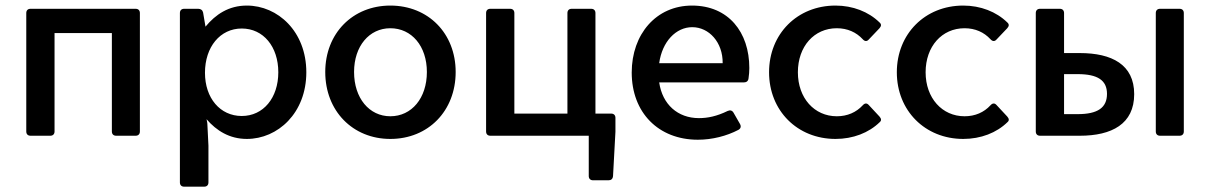

<svg xmlns="http://www.w3.org/2000/svg" viewBox="-20 -497 4431 703"><path d="M76.2 -449.2V-15.6C76.2 -5.9 82 0 91.8 0H164.1C173.8 0 179.7 -5.9 179.7 -15.6V-376H389.6V-15.6C389.6 -5.9 395.5 0 405.3 0H476.6C486.3 0 492.2 -5.9 492.2 -15.6V-449.2C492.2 -459 486.3 -464.8 476.6 -464.8H91.8C82 -464.8 76.2 -459 76.2 -449.2Z M883.8 -476.6C817.4 -476.6 769.5 -444.3 732.4 -399.4L723.6 -451.2C721.7 -460 714.8 -464.8 706.1 -464.8H654.3C644.5 -464.8 638.7 -459 638.7 -449.2V170.9C638.7 180.7 644.5 186.5 654.3 186.5H727.5C737.3 186.5 743.2 180.7 743.2 170.9V36.1L739.3 -42C739.3 -48.8 737.3 -53.7 736.3 -60.5C772.5 -18.6 820.3 11.7 883.8 11.7C997.1 11.7 1101.6 -83 1101.6 -232.4C1101.6 -381.8 997.1 -476.6 883.8 -476.6ZM865.2 -72.3C786.1 -72.3 730.5 -137.7 730.5 -230.5C730.5 -325.2 786.1 -392.6 865.2 -392.6C944.3 -392.6 999 -326.2 999 -232.4C999 -138.7 944.3 -72.3 865.2 -72.3Z M1409.2 11.7C1547.9 11.7 1648.4 -90.8 1648.4 -233.4C1648.4 -375 1547.9 -476.6 1409.2 -476.6C1271.5 -476.6 1170.9 -375 1170.9 -233.4C1170.9 -90.8 1271.5 11.7 1409.2 11.7ZM1409.2 -71.3C1332 -71.3 1276.4 -137.7 1276.4 -233.4C1276.4 -328.1 1332 -393.6 1409.2 -393.6C1487.3 -393.6 1543 -328.1 1543 -233.4C1543 -137.7 1487.3 -71.3 1409.2 -71.3Z M2160.2 -81.1V-449.2C2160.2 -459 2154.3 -464.8 2144.5 -464.8H2073.2C2063.5 -464.8 2057.6 -459 2057.6 -449.2V-81.1H1863.3V-449.2C1863.3 -459 1857.4 -464.8 1847.7 -464.8H1775.4C1765.6 -464.8 1759.8 -459 1759.8 -449.2V-15.6C1759.8 -5.9 1765.6 0 1775.4 0H2135.7V147.5C2135.7 157.2 2141.6 163.1 2151.4 163.1H2208C2217.8 163.1 2223.6 158.2 2224.6 147.5L2233.4 -14.6V-65.4C2233.4 -75.2 2227.5 -81.1 2217.8 -81.1Z M2723.6 -248C2723.6 -378.9 2647.5 -476.6 2513.7 -476.6C2382.8 -476.6 2293 -372.1 2293 -231.4C2293 -85 2390.6 14.6 2535.2 14.6C2587.9 14.6 2640.6 1 2683.6 -21.5C2692.4 -26.4 2694.3 -34.2 2689.5 -43L2666 -84C2661.1 -92.8 2653.3 -94.7 2644.5 -90.8C2604.5 -71.3 2571.3 -64.5 2539.1 -64.5C2461.9 -64.5 2405.3 -114.3 2393.6 -195.3H2704.1C2712.9 -195.3 2719.7 -200.2 2720.7 -210C2722.7 -222.7 2723.6 -236.3 2723.6 -248ZM2626 -265.6H2393.6C2404.3 -344.7 2455.1 -397.5 2514.6 -397.5C2576.2 -397.5 2627 -341.8 2626 -265.6Z M3039.1 11.7C3103.5 11.7 3161.1 -10.7 3201.2 -49.8C3208 -55.7 3207 -62.5 3200.2 -70.3L3161.1 -112.3C3154.3 -120.1 3146.5 -120.1 3138.7 -111.3C3115.2 -85.9 3083 -71.3 3043.9 -71.3C2961.9 -71.3 2901.4 -137.7 2901.4 -232.4C2901.4 -327.1 2960.9 -393.6 3043.9 -393.6C3083 -393.6 3115.2 -378.9 3138.7 -353.5C3146.5 -344.7 3154.3 -344.7 3161.1 -352.5L3200.2 -393.6C3207 -401.4 3208 -408.2 3200.2 -415C3160.2 -454.1 3102.5 -476.6 3039.1 -476.6C2899.4 -476.6 2795.9 -373 2795.9 -232.4C2795.9 -91.8 2899.4 11.7 3039.1 11.7Z M3506.8 11.7C3571.3 11.7 3628.9 -10.7 3668.9 -49.8C3675.8 -55.7 3674.8 -62.5 3668 -70.3L3628.9 -112.3C3622.1 -120.1 3614.3 -120.1 3606.4 -111.3C3583 -85.9 3550.8 -71.3 3511.7 -71.3C3429.7 -71.3 3369.1 -137.7 3369.1 -232.4C3369.1 -327.1 3428.7 -393.6 3511.7 -393.6C3550.8 -393.6 3583 -378.9 3606.4 -353.5C3614.3 -344.7 3622.1 -344.7 3628.9 -352.5L3668 -393.6C3674.8 -401.4 3675.8 -408.2 3668 -415C3627.9 -454.1 3570.3 -476.6 3506.8 -476.6C3367.2 -476.6 3263.7 -373 3263.7 -232.4C3263.7 -91.8 3367.2 11.7 3506.8 11.7Z M3772.5 -449.2V-15.6C3772.5 -5.9 3778.3 0 3788.1 0H3933.6C4050.8 0 4132.8 -43 4132.8 -152.3C4132.8 -260.7 4050.8 -302.7 3933.6 -302.7H3876V-449.2C3876 -459 3870.1 -464.8 3860.4 -464.8H3788.1C3778.3 -464.8 3772.5 -459 3772.5 -449.2ZM4211.9 -449.2V-15.6C4211.9 -5.9 4217.8 0 4227.5 0H4298.8C4308.6 0 4314.5 -5.9 4314.5 -15.6V-449.2C4314.5 -459 4308.6 -464.8 4298.8 -464.8H4227.5C4217.8 -464.8 4211.9 -459 4211.9 -449.2ZM3925.8 -79.1H3876V-225.6H3925.8C3999 -225.6 4033.2 -203.1 4033.2 -153.3C4033.2 -102.5 3999 -79.1 3925.8 -79.1Z"/></svg>

Font: Ed Sans Neue Medium
Style: Regular
Weight: 500
Designer: Stephen Hutchings
Version: Version 1.004;PS 001.004;hotconv 1.0.88;makeotf.lib2.5.64775